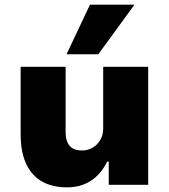

<svg xmlns="http://www.w3.org/2000/svg" viewBox="-20 -797 729 828"><path d="M269 11Q207 11 162.5 -13.5Q118 -38 93.5 -89Q69 -140 69 -219V-509H263V-228Q263 -202 270.5 -184Q278 -166 294 -157Q310 -148 334 -148Q359 -148 380 -160.5Q401 -173 413 -194.5Q425 -216 425 -242V-509H619V0H449V-100H442Q416 -46 372 -17.5Q328 11 269 11ZM267 -563 368 -777H560L404 -563Z"/></svg>

Font: Nunito Sans 6pt Black
Style: Regular
Weight: 900
Version: Version 3.101;gftools[0.9.27]